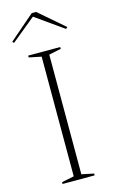

<svg xmlns="http://www.w3.org/2000/svg" viewBox="-138 -973 600 1023"><g transform="rotate(-15 161.5 -461.0)"><path d="M250 -708V-698L183 -684V-24L250 -10V0H73V-10L141 -24V-684L73 -698V-708ZM18 -793 10 -801 150 -922H174L314 -801L305 -793L151 -902Z"/></g></svg>

Font: Kalnia Thin ExtraLight
Style: Regular
Weight: 250
Version: Version 1.105